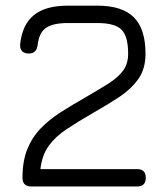

<svg xmlns="http://www.w3.org/2000/svg" viewBox="-20 -676 610 696"><path d="M477 0H94Q61.5 0 61.5 -31.5Q61.5 -92 79 -135.2Q96.5 -178.5 127.5 -210.5Q158.5 -242.5 199.5 -268.8Q240.5 -295 287 -321.5Q338.5 -351 373.8 -373.5Q409 -396 426.8 -420.8Q444.5 -445.5 444.5 -481Q444.5 -544.5 420.5 -568.5Q396.5 -592.5 333 -592.5H226Q172 -592.5 146.8 -575Q121.5 -557.5 116.5 -513Q114.5 -498 107 -490Q99.5 -482 84 -482Q68.5 -482 60.2 -490.5Q52 -499 53 -515Q60.5 -587 102.8 -621.2Q145 -655.5 226 -655.5H333Q423 -655.5 465.2 -613.2Q507.5 -571 507.5 -481Q507.5 -426.5 481.5 -389.8Q455.5 -353 412.5 -324.5Q369.5 -296 318 -267Q262.5 -235 221.8 -208Q181 -181 156.8 -147.5Q132.5 -114 126.5 -63H477Q508.5 -63 508.5 -31.5Q508.5 0 477 0Z"/></svg>

Font: Jura Light Medium
Style: Regular
Weight: 500
Version: Version 5.106